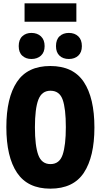

<svg xmlns="http://www.w3.org/2000/svg" viewBox="-20 -1120 603 1149"><path d="M281 9Q146 9 82 -86Q18 -181 18 -359Q18 -535 81.5 -630Q145 -725 281 -725Q418 -725 481.5 -629.5Q545 -534 545 -357Q545 -182 482 -86.5Q419 9 281 9ZM282 -138Q336 -138 355 -194.5Q374 -251 374 -359Q374 -470 355 -523.5Q336 -577 282 -577Q230 -577 209.5 -523.5Q189 -470 189 -358Q189 -248 209 -193Q229 -138 282 -138ZM392 -767Q357 -767 336 -787Q315 -807 315 -844Q315 -883 336.5 -903Q358 -923 392 -923Q427 -923 448.5 -902.5Q470 -882 470 -844Q470 -807 448.5 -787Q427 -767 392 -767ZM168 -767Q135 -767 113.5 -786.5Q92 -806 92 -844Q92 -883 113.5 -903Q135 -923 168 -923Q203 -923 225 -902.5Q247 -882 247 -844Q247 -807 225 -787Q203 -767 168 -767ZM127 -990V-1100H437V-990Z"/></svg>

Font: Noto Sans Mono SemiCondensed Black
Style: Regular
Weight: 900
Width: 4
Designer: Monotype Design Team
Foundry: Monotype Imaging Inc.
Version: Version 2.014; ttfautohint (v1.8.4.7-5d5b)